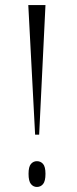

<svg xmlns="http://www.w3.org/2000/svg" viewBox="-20 -734 305 760"><path d="M119 -201 92 -714H160L135 -201ZM126 6Q112 6 102.5 -5.5Q93 -17 93 -46Q93 -74 102.5 -85Q112 -96 126 -96Q141 -96 150.5 -85Q160 -74 160 -46Q160 -17 150.5 -5.5Q141 6 126 6Z"/></svg>

Font: Noto Serif Display Condensed Light
Style: Regular
Weight: 300
Width: 3
Designer: Monotype Design Team
Foundry: Monotype Imaging Inc.
Version: Version 2.009